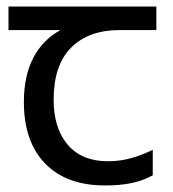

<svg xmlns="http://www.w3.org/2000/svg" viewBox="-20 -557 530 587"><path d="M301 10Q183 10 118 -57Q53 -124 53 -245Q53 -325 82 -380.5Q111 -436 165 -465H6V-537H458V-465H345Q251 -465 197.5 -411.5Q144 -358 144 -252Q144 -165 187 -114.5Q230 -64 310 -64Q347 -64 381 -73.5Q415 -83 447 -99V-21Q418 -5 383 2.5Q348 10 301 10Z"/></svg>

Font: mlyalm115
Style: Regular
Weight: 400
Designer: Jelle Bosma - Monotype Design Team
Foundry: Monotype Imaging Inc.
Version: Version 2.103